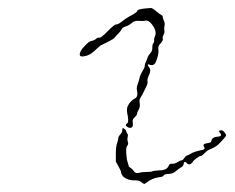

<svg xmlns="http://www.w3.org/2000/svg" viewBox="-20 -461 587 479"><path d="M295 -133Q296 -129 298 -127Q300 -125 298.5 -119Q297 -113 299 -107Q301 -101 297.5 -97.5Q294 -94 295 -78.5Q296 -63 298.5 -56Q301 -49 301 -47Q301 -45 306 -42Q311 -39 314 -34Q318 -27 328 -30Q334 -32 345.5 -32Q357 -32 360 -33.5Q363 -35 377 -36Q397 -36 401 -48Q403 -53 409.5 -52.5Q416 -52 423 -56.5Q430 -61 433 -61Q436 -61 439.5 -66.5Q443 -72 446.5 -73Q450 -74 455 -77Q464 -83 485 -87Q493 -89 489 -95Q484 -102 498 -104Q506 -105 507 -108Q508 -119 523 -120Q536 -121 529 -129Q523 -136 532 -136Q536 -136 540 -131Q544 -126 544 -123Q544 -121 533.5 -109.5Q523 -98 517 -95Q513 -92 505 -89Q497 -86 490.5 -79Q484 -72 481 -72Q478 -72 470.5 -66.5Q463 -61 460 -56Q453 -47 446 -54Q440 -61 438 -52Q438 -47 432.5 -44Q427 -41 420 -35Q412 -27 399 -27Q391 -27 388 -23Q385 -19 377 -19Q358 -16 345 -5Q340 -1 338.5 -2.5Q337 -4 331.5 -7.5Q326 -11 319 -11Q300 -10 288 -20Q282 -27 282 -31Q282 -35 275 -47L269 -58V-77Q269 -95 272 -103.5Q275 -112 275 -116Q275 -120 280 -125.5Q285 -131 285 -135.5Q285 -140 286 -141Q287 -142 289 -140.5Q291 -139 293 -137Q295 -135 295 -133ZM343 -440Q356 -441 356 -441Q359 -442 371 -432Q378 -426 382 -424Q386 -422 386 -419Q386 -416 389 -409Q392 -402 390.5 -397Q389 -392 390 -385.5Q391 -379 388 -374Q385 -369 386 -366Q388 -360 379 -351Q374 -345 375 -339Q377 -326 369 -307Q364 -295 352 -300Q349 -301 349 -300Q348 -298 352 -293Q358 -286 351 -272Q347 -263 348 -258Q349 -253 345 -245Q334 -222 330 -216Q327 -213 328.5 -203.5Q330 -194 326 -187.5Q322 -181 322 -177.5Q322 -174 316 -168.5Q310 -163 311 -157Q314 -142 304 -142Q301 -142 297.5 -144.5Q294 -147 294 -149Q294 -151 298 -154Q302 -158 297 -181Q296 -191 299 -197Q305 -209 316 -215Q325 -219 322 -234Q320 -242 323 -249.5Q326 -257 328 -266Q330 -275 335.5 -283.5Q341 -292 341 -296.5Q341 -301 344 -307Q347 -313 348 -317Q349 -321 354 -327Q361 -334 360 -344Q360 -350 362.5 -353Q365 -356 364.5 -360.5Q364 -365 366 -369Q372 -381 362 -396Q351 -413 340 -409Q336 -408 326 -409Q316 -410 308.5 -403.5Q301 -397 293.5 -395Q286 -393 283.5 -388Q281 -383 274.5 -376.5Q268 -370 265 -366Q264 -365 260 -362.5Q256 -360 251 -357.5Q246 -355 241 -352.5Q236 -350 234 -349Q230 -348 220 -338Q205 -323 192 -321Q179 -318 179 -325Q179 -334 192 -347Q202 -358 208.5 -359Q215 -360 219.5 -364Q224 -368 228 -367Q232 -366 248.5 -383Q265 -400 270 -400Q275 -400 285 -408Q295 -416 301 -419Q322 -430 322 -433Q322 -438 343 -440Z"/></svg>

Font: TT2020 Style D
Style: Italic
Weight: 400
Italic angle: -15°
Version: Version 0.2.000